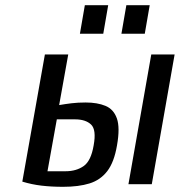

<svg xmlns="http://www.w3.org/2000/svg" viewBox="-20 -710 693 740"><path d="M223 10Q178 10 140 5.5Q102 1 66 -10L153 -500H243L208 -305Q231 -309 255.5 -312Q280 -315 310 -315Q355 -315 386.5 -302Q418 -289 430.5 -253.5Q443 -218 431 -150Q420 -85 393.5 -50.5Q367 -16 325 -3Q283 10 223 10ZM475 0 563 -500H653L565 0ZM163 -50H233Q274 -50 302.5 -70Q331 -90 341 -150Q352 -210 331 -230Q310 -250 269 -250H199ZM448 -580 467 -690H557L538 -580ZM288 -580 307 -690H397L378 -580Z"/></svg>

Font: Cuprum
Style: Italic
Weight: 400
Italic angle: -10°
Designer: Jovanny Lemonad
Foundry: Jovanny Lemonad
Version: Version 3.000